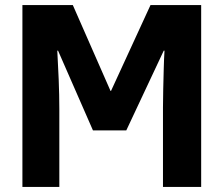

<svg xmlns="http://www.w3.org/2000/svg" viewBox="-20 -734 878 754"><path d="M68 0V-714H266L414 -377H416L571 -714H770V0H620V-312Q620 -344 621 -384Q622 -424 623 -463.5Q624 -503 626 -535H623L476 -222H345L208 -535H205Q208 -485 210.5 -422Q213 -359 213 -306V0Z"/></svg>

Font: Noto Sans Condensed ExtraBold
Style: Regular
Weight: 800
Width: 3
Designer: Monotype Design Team
Foundry: Monotype Imaging Inc.
Version: Version 2.013; ttfautohint (v1.8.4.7-5d5b)